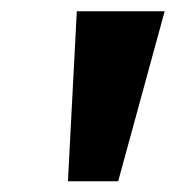

<svg xmlns="http://www.w3.org/2000/svg" viewBox="-20 -748 327 349"><path d="M103.5 -418.5 119.6 -727.5H279.3L194.8 -418.5Z"/></svg>

Font: Inter 28pt ExtraBold
Style: Italic
Weight: 800
Italic angle: -9.3988°
Designer: Rasmus Andersson
Foundry: rsms
Version: Version 4.001;git-66647c0bb